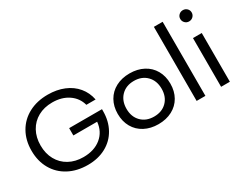

<svg xmlns="http://www.w3.org/2000/svg" viewBox="-88 -1228 2146 1706"><g transform="rotate(-30 985.0 -375.0)"><path d="M445 -357H782V-338Q782 -235 738 -156Q694 -77 613.5 -33.5Q533 10 428 10Q317 10 232.5 -35Q148 -80 101.5 -161.5Q55 -243 55 -350Q55 -457 101.5 -538.5Q148 -620 232.5 -665Q317 -710 428 -710Q520 -710 593.5 -679.5Q667 -649 714 -592.5Q761 -536 776 -460H681Q660 -538 592.5 -584Q525 -630 428 -630Q345 -630 281.5 -595Q218 -560 183 -496.5Q148 -433 148 -350Q148 -267 183 -203.5Q218 -140 281.5 -105Q345 -70 428 -70Q539 -70 609.5 -127.5Q680 -185 689 -282H445Z M1422 -250Q1422 -173 1388.5 -114Q1355 -55 1293.5 -22.5Q1232 10 1152 10Q1072 10 1010.5 -22.5Q949 -55 915.5 -114Q882 -173 882 -250Q882 -327 915.5 -386Q949 -445 1010.5 -477.5Q1072 -510 1152 -510Q1232 -510 1293.5 -477.5Q1355 -445 1388.5 -386Q1422 -327 1422 -250ZM1332 -250Q1332 -332 1282.5 -382.5Q1233 -433 1152 -433Q1071 -433 1021.5 -382.5Q972 -332 972 -250Q972 -168 1021.5 -118Q1071 -68 1152 -68Q1233 -68 1282.5 -118Q1332 -168 1332 -250Z M1637 -760V0H1547V-760Z M1888 -500V0H1798V-500ZM1902 -703Q1902 -679 1885 -662Q1868 -645 1843 -645Q1819 -645 1802 -662Q1785 -679 1785 -703Q1785 -727 1802 -743.5Q1819 -760 1843 -760Q1868 -760 1885 -743.5Q1902 -727 1902 -703Z"/></g></svg>

Font: Goli
Style: Regular
Weight: 400
Designer: jaikishan Patel
Foundry: MagicType
Version: Version 1.000